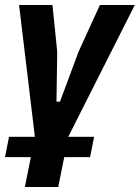

<svg xmlns="http://www.w3.org/2000/svg" viewBox="-27 -545 557 765"><path d="M-7 81 9 0H112L49 -525H182L201 -339L198 -140H212L286 -339L371 -525H510L245 0H348L332 81H229L205 200H72L96 81Z"/></svg>

Font: IBM Plex Sans Condensed
Style: Bold Italic
Weight: 700
Width: 3
Italic angle: -11.31°
Designer: Mike Abbink, Paul van der Laan, Pieter van Rosmalen
Foundry: Bold Monday
Version: Version 3.201